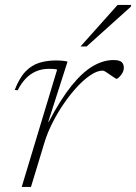

<svg xmlns="http://www.w3.org/2000/svg" viewBox="-20 -736 536 756"><path d="M205 -462Q199 -464 190.2 -464.5Q181.5 -465 173 -465Q145 -465 122.2 -455.2Q99.5 -445.5 81.5 -426.8Q63.5 -408 49.5 -380.5L38 -382Q56.5 -430 81 -455Q105.5 -480 135.5 -489Q165.5 -498 201 -498Q208.5 -498 217 -497.5Q225.5 -497 233.5 -496Q241.5 -495 246 -493.5L170 -256.5H172Q218 -344 261.2 -397.8Q304.5 -451.5 345.5 -475.5Q386.5 -499.5 426.5 -499.5Q450 -499.5 458.8 -491.8Q467.5 -484 467.5 -469Q467.5 -458 461.5 -448Q455.5 -438 448.8 -431.8Q442 -425.5 439 -425.5Q437 -425.5 429.8 -430.5Q422.5 -435.5 413.5 -441.5Q405 -447.5 396.8 -452.8Q388.5 -458 384.5 -458Q363 -458 336.8 -440.5Q310.5 -423 283.2 -393.5Q256 -364 231 -327.5Q206 -291 186.5 -252.2Q167 -213.5 156 -178L102 0H65.5ZM297 -553 443 -716.5H496.5L494.5 -709L321 -553Z"/></svg>

Font: Newsreader 9pt ExtraLight
Style: Italic
Weight: 250
Italic angle: -17°
Designer: Hugues Gentile
Foundry: Production Type
Version: Version 1.003